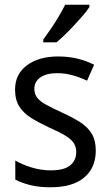

<svg xmlns="http://www.w3.org/2000/svg" viewBox="-20 -786 468 816"><path d="M387 -147Q387 -96 364 -61Q341 -26 298.5 -8Q256 10 196 10Q147 10 110 1Q73 -8 45 -23V-104Q73 -87 113.5 -74.5Q154 -62 196 -62Q252 -62 278 -83Q304 -104 304 -140Q304 -161 294 -177Q284 -193 259.5 -208.5Q235 -224 191 -243Q146 -264 113 -284.5Q80 -305 62 -333.5Q44 -362 44 -405Q44 -471 94.5 -508.5Q145 -546 227 -546Q271 -546 308.5 -537Q346 -528 380 -511L350 -443Q321 -457 289 -466Q257 -475 223 -475Q177 -475 151.5 -457Q126 -439 126 -409Q126 -387 137.5 -371.5Q149 -356 175 -341.5Q201 -327 245 -307Q289 -287 321 -266.5Q353 -246 370 -217.5Q387 -189 387 -147ZM360 -756Q351 -742 334 -722Q317 -702 297 -680.5Q277 -659 257 -639.5Q237 -620 220 -606H164V-618Q180 -640 197.5 -665.5Q215 -691 230.5 -717.5Q246 -744 257 -766H360Z"/></svg>

Font: Noto Sans Khmer SemiCondensed
Style: Regular
Weight: 400
Width: 4
Designer: Danh Hong and the Monotype Design Team
Foundry: Monotype Imaging Inc.
Version: Version 2.004